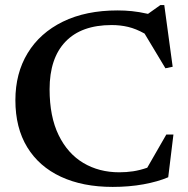

<svg xmlns="http://www.w3.org/2000/svg" viewBox="-20 -723 740 755"><path d="M449 -45.5Q477.5 -45.5 503.8 -49.5Q530 -53.5 559 -63.5L634 -194H662L641.5 -26Q600.5 -8.5 544 1.8Q487.5 12 423 12Q305.5 12 219.5 -28Q133.5 -68 87 -144.2Q40.5 -220.5 40.5 -329Q40.5 -435 88.8 -514.2Q137 -593.5 227.2 -637.8Q317.5 -682 442.5 -682Q471 -682 498.5 -679.2Q526 -676.5 562 -668.5L610.5 -703H626L659 -460.5L630.5 -454.5L548.5 -591Q514.5 -610 483.8 -617.2Q453 -624.5 419 -624.5Q300 -624.5 237.5 -559.2Q175 -494 175 -372Q175 -264.5 210.5 -191.8Q246 -119 307.8 -82.2Q369.5 -45.5 449 -45.5Z"/></svg>

Font: Newsreader Text SemiBold
Style: Regular
Weight: 600
Designer: Hugues Gentile
Foundry: Production Type
Version: Version 1.001